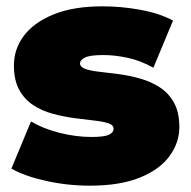

<svg xmlns="http://www.w3.org/2000/svg" viewBox="-20 -577 605 607"><path d="M264 10Q194 10 126 -5Q58 -20 16 -44L78 -193Q117 -170 168.5 -157Q220 -144 269 -144Q310 -144 324.5 -151Q339 -158 339 -170Q339 -182 322 -187.5Q305 -193 277 -196Q249 -199 215.5 -203.5Q182 -208 148 -217Q114 -226 86 -244Q58 -262 41 -292.5Q24 -323 24 -370Q24 -422 55.5 -464Q87 -506 149.5 -531.5Q212 -557 304 -557Q364 -557 424 -546Q484 -535 527 -512L465 -363Q423 -386 382.5 -394.5Q342 -403 307 -403Q264 -403 248.5 -395Q233 -387 233 -377Q233 -365 250 -359Q267 -353 295 -350Q323 -347 356.5 -342.5Q390 -338 423.5 -328.5Q457 -319 485 -301Q513 -283 530 -252.5Q547 -222 547 -175Q547 -126 516 -83.5Q485 -41 422 -15.5Q359 10 264 10Z"/></svg>

Font: MOST Montserrat Black
Style: Regular
Weight: 900
Designer: Julieta Ulanovsky
Foundry: Julieta Ulanovsky
Version: Version 8.000;March 11, 2024;FontCreator 15.0.0.2926 64-bit